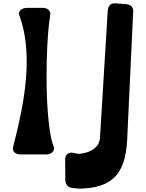

<svg xmlns="http://www.w3.org/2000/svg" viewBox="-20 -918 875 1149"><path d="M741 -81Q737 -3 719 52Q701 107 666 142Q631 177 578.5 193.5Q526 210 454 211L414 207Q393 205 383 193Q373 181 371 164L370 37Q370 14 384 3Q398 -8 420 -3L430 -1Q438 1 445 2Q452 3 460 2Q492 -2 514 -11.5Q536 -21 550 -34Q564 -47 570.5 -61.5Q577 -76 578 -90L625 -857Q627 -876 638 -888Q649 -900 671 -898L736 -893Q755 -891 766.5 -880Q778 -869 777 -849ZM102 6Q93 6 84 3.5Q75 1 68 -5Q61 -11 58.5 -20Q56 -29 59 -41Q86 -143 106.5 -246Q127 -349 135.5 -449.5Q144 -550 135.5 -645Q127 -740 96 -826Q91 -838 95 -846.5Q99 -855 106.5 -860.5Q114 -866 123.5 -868.5Q133 -871 140 -871H237Q257 -871 270.5 -859Q284 -847 280 -825Q272 -775 267 -707Q262 -639 260 -563Q258 -487 259 -408.5Q260 -330 265 -260Q270 -190 278.5 -133.5Q287 -77 300 -45Q305 -32 302.5 -22.5Q300 -13 293 -6.5Q286 0 276.5 3Q267 6 259 6Z"/></svg>

Font: OpenDyslexic3
Style: Bold
Weight: 700
Designer: Abelardo Gonzalez
Version: Version 1.000;PS 001.001;hotconv 1.0.56